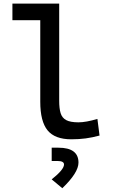

<svg xmlns="http://www.w3.org/2000/svg" viewBox="-20 -752 626 1050"><path d="M370.1 9.8Q280.3 9.8 240.2 -39.1Q200.2 -87.9 200.2 -195.3V-641.6H47.9V-732.4H303.7V-200.2Q303.7 -159.2 311.5 -133.3Q319.3 -107.4 342 -95.2Q364.7 -83 409.2 -83Q449.7 -83 512.7 -101.6L524.4 -10.7Q484.9 0 448.5 4.9Q412.1 9.8 370.1 9.8ZM320.8 277.3 262.7 229Q330.1 175.3 330.1 147.5Q330.1 128.4 294.4 128.4H262.7V55.7H299.3Q409.2 55.7 409.2 137.2Q409.2 192.4 320.8 277.3Z"/></svg>

Font: Cascadia Mono PL
Style: Regular
Weight: 400
Monospace: yes
Designer: Aaron Bell
Foundry: Saja Typeworks
Version: Version 2404.023; ttfautohint (v1.8.4)